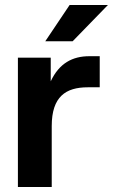

<svg xmlns="http://www.w3.org/2000/svg" viewBox="-20 -752 454 772"><path d="M52 0H188V-245C188 -364 245 -401 333 -401H381V-526H339C272 -526 218 -498 184 -425V-520H52ZM162 -586H272L414 -732H260Z"/></svg>

Font: Aspekta 650
Style: Regular
Weight: 650
Designer: Ivo Dolenc
Version: Version 2.000